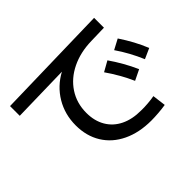

<svg xmlns="http://www.w3.org/2000/svg" viewBox="-140 -914 1145 1145"><g transform="rotate(-45 432.0 -341.5)"><path d="M222.7 -302.7Q222.7 -395 267.3 -470Q312 -544.9 391.1 -587.4L27.3 -579.1V-661.1L753.9 -678.7V-595.7L644.5 -592.8Q550.8 -590.8 477.1 -554.9Q403.3 -519 361.8 -455.6Q320.3 -392.1 320.3 -310.5Q320.3 -242.7 349.6 -192.6Q378.9 -142.6 433.3 -116Q487.8 -89.4 562.5 -89.8Q585.9 -88.9 618.7 -91.6Q651.4 -94.2 673.8 -98.6L684.6 -13.7Q657.7 -9.3 623.8 -6.6Q589.8 -3.9 562.5 -3.9Q460 -3.9 383.1 -40.8Q306.2 -77.6 264.4 -145.3Q222.7 -212.9 222.7 -302.7ZM566.4 -407.2 630.9 -443.4Q660.2 -400.9 683.3 -360.1Q706.5 -319.3 727.5 -272.5L661.1 -240.2Q641.6 -284.2 618.9 -324Q596.2 -363.8 566.4 -407.2ZM702.1 -458 766.6 -492.2Q796.4 -447.3 818.6 -406Q840.8 -364.7 859.4 -319.3L793.9 -290Q755.9 -379.9 702.1 -458Z"/></g></svg>

Font: Pretendard GOV Medium
Style: Regular
Weight: 500
Designer: Base glyphs from Inter by Rasmus Andersson; Hangeul glyphs from Noto Sans CJK(Source Han Sans) by Jang Soo-young and Kan
Foundry: Kil Hyung-jin
Version: Version 1.309